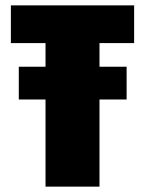

<svg xmlns="http://www.w3.org/2000/svg" viewBox="-20 -695 540 715"><path d="M50 -324.5H451.5V-446.5H50ZM149.5 0H350.5V-534.5H479.5V-675H20.5V-534.5H149.5Z"/></svg>

Font: Anybody Condensed Black
Style: Regular
Weight: 900
Width: 3
Designer: Tyler Finck
Foundry: Etcetera Type Company
Version: Version 1.113;gftools[0.9.25]